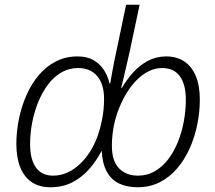

<svg xmlns="http://www.w3.org/2000/svg" viewBox="-20 -780 908 810"><path d="M193 10Q146 10 114 -11.5Q82 -33 65.5 -74Q49 -115 49 -172Q49 -226 60 -279Q71 -332 92 -379.5Q113 -427 144 -463.5Q175 -500 216 -521Q257 -542 307 -542Q348 -542 375 -526Q402 -510 418.5 -484.5Q435 -459 442 -428H445Q449 -451 453 -473.5Q457 -496 461.5 -519Q466 -542 471 -564L512 -760H569L527 -562Q521 -535 514 -505Q507 -475 501 -449.5Q495 -424 491 -409H494Q514 -443 541 -473.5Q568 -504 603.5 -523Q639 -542 681 -542Q725 -542 756.5 -521.5Q788 -501 805.5 -460.5Q823 -420 823 -360Q823 -307 812 -253.5Q801 -200 779.5 -152.5Q758 -105 726.5 -68.5Q695 -32 653.5 -11Q612 10 560 10Q516 10 483 -5.5Q450 -21 431 -55Q412 -89 409 -144Q387 -102 356.5 -67Q326 -32 285.5 -11Q245 10 193 10ZM204 -39Q235 -39 263 -51.5Q291 -64 315 -86Q339 -108 358.5 -138Q378 -168 391 -204Q404 -240 411.5 -280.5Q419 -321 419 -363Q419 -425 390 -459Q361 -493 309 -493Q271 -493 239 -474.5Q207 -456 183 -424Q159 -392 142 -351Q125 -310 116 -264Q107 -218 107 -172Q107 -108 131.5 -73.5Q156 -39 204 -39ZM562 -39Q601 -39 633 -57.5Q665 -76 689.5 -108Q714 -140 730.5 -181Q747 -222 755.5 -268Q764 -314 764 -360Q764 -423 739 -458Q714 -493 663 -493Q635 -493 608.5 -480Q582 -467 558.5 -444Q535 -421 515.5 -389.5Q496 -358 481.5 -321.5Q467 -285 459.5 -245Q452 -205 452 -165Q452 -101 482 -70Q512 -39 562 -39Z"/></svg>

Font: Noto Sans Display Light
Style: Italic
Weight: 300
Italic angle: -12°
Designer: Monotype Design Team
Foundry: Monotype Imaging Inc.
Version: Version 2.003